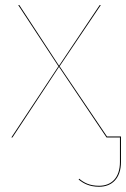

<svg xmlns="http://www.w3.org/2000/svg" viewBox="-20 -537 492 750"><path d="M398 -3.9 212.8 -278.1 373.8 -517.2H369.4L210.6 -280.3L55.5 -517.2H51.1L208.3 -278L24.3 0H28.6L210.5 -275.8L396.2 0H448.5V95.9C448.5 157.4 415.4 188.7 367.1 188.7C330.2 188.7 308.2 176.8 289.2 161L287.2 164.3C305.3 179.3 328.8 192.5 367.1 192.5C417.8 192.5 452.5 159.2 452.5 95.9V-3.8Z"/></svg>

Font: Fira Sans Four
Style: Regular
Weight: 100
Designer: Carrois Corporate & Edenspiekermann AG
Foundry: Carrois Corporate GbR & Edenspiekermann AG
Version: Version 4.203;PS 004.203;hotconv 1.0.88;makeotf.lib2.5.64775